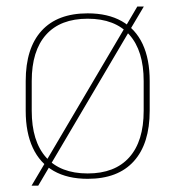

<svg xmlns="http://www.w3.org/2000/svg" viewBox="-20 -538 539 590"><path d="M249.5 11.5Q187.5 11.5 145 -12.8Q102.5 -37 80.8 -83.8Q59 -130.5 59 -197.5V-289Q59 -390 107.8 -443.5Q156.5 -497 249.5 -497Q311.5 -497 354 -473Q396.5 -449 418.2 -402.8Q440 -356.5 440 -289V-197.5Q440 -96.5 391.2 -42.5Q342.5 11.5 249.5 11.5ZM97.5 32.5H77L119 -38.5L123.5 -46L363.5 -453L367 -458.5L402 -518H422L380.5 -448L376.5 -441L136.5 -34L132 -26ZM249.5 -5Q333 -5 377.2 -54.5Q421.5 -104 421.5 -197.5V-289Q421.5 -382 377.5 -431.2Q333.5 -480.5 249.5 -480.5Q165.5 -480.5 121.5 -431.2Q77.5 -382 77.5 -289V-197.5Q77.5 -104 121.5 -54.5Q165.5 -5 249.5 -5Z"/></svg>

Font: Anek Malayalam Thin
Style: Regular
Weight: 250
Version: Version 1.003